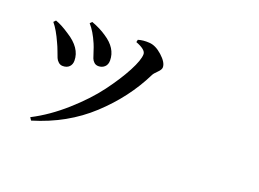

<svg xmlns="http://www.w3.org/2000/svg" viewBox="-110 -971 1719 1274"><g transform="rotate(20 750.0 -334.5)"><path d="M406.2 -580.1Q374 -655.3 335.9 -697.3L349.6 -710.9Q411.1 -688.5 456.1 -657.2Q547.9 -597.7 547.9 -510.7Q547.9 -481.4 530.3 -465.3Q512.7 -449.2 487.3 -449.2Q468.8 -449.2 456.5 -460.4Q444.3 -471.7 439 -485.8Q433.6 -500 424.3 -529.8Q415 -559.6 406.2 -580.1ZM841.8 -515.6Q750 -329.1 586.4 -177.7Q422.9 -26.4 191.4 43L178.7 23.4Q294.9 -36.1 404.8 -133.8Q514.6 -231.4 585.4 -326.7Q656.2 -421.9 699.2 -503.4Q742.2 -585 742.2 -626Q742.2 -658.2 669.9 -685.5L673.8 -703.1Q709 -713.9 752 -710.9Q796.9 -709 844.7 -666Q892.6 -623 892.6 -587.9Q892.6 -571.3 870.1 -549.8Q847.7 -528.3 841.8 -515.6ZM176.8 -502Q141.6 -581.1 106.4 -623L120.1 -637.7Q163.1 -623 219.7 -585Q326.2 -518.6 326.2 -428.7Q326.2 -402.3 310.1 -385.7Q293.9 -369.1 264.6 -369.1Q247.1 -369.1 233.9 -380.9Q220.7 -392.6 214.8 -407.2Q209 -421.9 197.8 -452.1Q186.5 -482.4 176.8 -502Z"/></g></svg>

Font: Bpmf Zihi Serif Bold
Style: Bold
Weight: 700
Foundry: But Ko
Version: Version 1.320